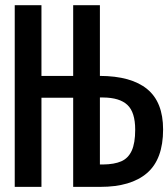

<svg xmlns="http://www.w3.org/2000/svg" viewBox="-20 -728 655 748"><path d="M369.2 -432.3Q491.3 -431.8 553.3 -381Q615.4 -330.3 615.4 -223.6Q615.4 -107.7 552.8 -53.8Q490.3 0 371.3 0H265.1V-347.2H141.5V0H37.4V-707.7H141.5V-432.3H265.1V-707.7H369.2ZM369.2 -348.2V-87.2H381.5Q425.1 -87.7 452.3 -99.5Q479.5 -111.3 493.1 -140.8Q506.7 -170.3 506.7 -222.6Q506.7 -290.8 476.4 -319.2Q446.2 -347.7 381.5 -348.2Z"/></svg>

Font: Fira Code Fixed Medium
Style: Regular
Weight: 500
Monospace: yes
Designer: Carrois Corporate, Edenspiekermann AG, Nikita Prokopov
Foundry: Carrois Corporate, Edenspiekermann AG, Nikita Prokopov
Version: Version 5.002